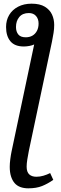

<svg xmlns="http://www.w3.org/2000/svg" viewBox="-20 -785 334 1045"><path d="M134 240Q110 240 91 233Q72 226 59.5 211.5Q47 197 40 175Q33 153 33 123Q33 105 36 81.5Q39 58 43 39L166 -543Q156 -538 140 -535Q124 -532 110 -532Q60 -532 36.5 -560.5Q13 -589 13 -638Q13 -675 30 -703.5Q47 -732 78.5 -748.5Q110 -765 152 -765Q197 -765 224 -748.5Q251 -732 263 -706Q275 -680 275 -649Q275 -628 271.5 -606Q268 -584 263 -559L137 36Q132 61 128.5 83.5Q125 106 125 122Q125 151 139 164Q153 177 178 177Q197 177 216 171.5Q235 166 253 157L270 194Q240 215 209 227.5Q178 240 134 240ZM120 -582Q141 -582 156.5 -591Q172 -600 181 -617Q190 -634 190 -657Q190 -682 176 -698Q162 -714 137 -714Q103 -714 85 -692.5Q67 -671 67 -638Q67 -613 79.5 -597.5Q92 -582 120 -582Z"/></svg>

Font: Noto Serif
Style: Italic
Weight: 400
Italic angle: -12°
Designer: Monotype Design Team
Foundry: Monotype Imaging Inc.
Version: Version 2.013